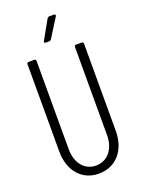

<svg xmlns="http://www.w3.org/2000/svg" viewBox="-167 -971 780 1053"><g transform="rotate(-20 223.0 -444.0)"><path d="M193 -767H213C218 -767 222 -770 225 -774L294 -884C298 -891 295 -896 287 -896H260C255 -896 251 -893 248 -889L186 -779C182 -772 185 -767 193 -767ZM222 8C321 8 388 -67 388 -181V-690C388 -696 384 -700 378 -700H345C339 -700 335 -696 335 -690V-175C335 -94 289 -39 222 -39C155 -39 111 -94 111 -175V-690C111 -696 107 -700 101 -700H68C62 -700 58 -696 58 -690V-181C58 -67 124 8 222 8Z"/></g></svg>

Font: Barlow Condensed Light
Style: Regular
Weight: 300
Width: 3
Designer: Jeremy Tribby
Foundry: Tribby Type
Version: Version 1.422;hotconv 1.0.109;makeotfexe 2.5.65596